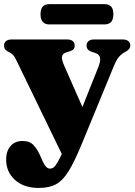

<svg xmlns="http://www.w3.org/2000/svg" viewBox="-20 -671 648 924"><path d="M401.5 -99.5 286.5 89 58 -382.5Q49 -401 40.5 -408.8Q32 -416.5 18.5 -423Q8.5 -428 4 -434.5Q-0.5 -441 -0.5 -452Q-0.5 -465.5 9 -473.2Q18.5 -481 35 -481H304.5Q320.5 -481 330 -473.2Q339.5 -465.5 339.5 -452Q339.5 -441 334 -434.5Q328.5 -428 315.5 -424L302 -420Q282 -414 278.5 -400.5Q275 -387 289 -355ZM289.5 43 303.5 10.5 330 -39.5 452 -345Q465 -377 461.5 -393.5Q458 -410 437.5 -416.5L421 -422Q408.5 -426 402.5 -433.5Q396.5 -441 396.5 -452Q396.5 -465.5 406 -473.2Q415.5 -481 431.5 -481H571.5Q588 -481 597.5 -473.2Q607 -465.5 607 -452Q607 -443 602 -436Q597 -429 585 -422.5Q566.5 -413 553.5 -398.5Q540.5 -384 527.5 -352L374.5 19.5Q339.5 105 311 151.5Q282.5 198 249.5 215.8Q216.5 233.5 166.5 233.5Q94.5 233.5 52 194.8Q9.5 156 9.5 97.5Q9.5 56 30.8 31.8Q52 7.5 88 7.5Q123 7.5 141.5 27.5Q160 47.5 174.5 80.5L185 104.5Q192 121 201 130.8Q210 140.5 220.5 140.5Q230 140.5 238.2 134.5Q246.5 128.5 258.5 107.5Q270.5 86.5 289.5 43ZM175 -602Q175 -628 186 -639.5Q197 -651 217 -651H483.5Q503.5 -651 514.5 -639.8Q525.5 -628.5 525.5 -602.5Q525.5 -577 514.5 -565.2Q503.5 -553.5 483.5 -553.5H217Q197 -553.5 186 -565.5Q175 -577.5 175 -602Z"/></svg>

Font: Fraunces Black
Style: Regular
Weight: 900
Version: Version 1.000;[b76b70a41]